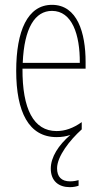

<svg xmlns="http://www.w3.org/2000/svg" viewBox="-20 -557 420 794"><path d="M216 139C216 90 268 23 318 -22V-52C283 -27 249 -15 214 -15C119 -15 72 -106 73 -273H334V-301C334 -421 300 -537 195 -537C94 -537 47 -429 47 -264C47 -94 99 10 214 10C235 10 254 7 271 1C222 43 190 93 190 140C190 192 223 217 269 217C284 217 297 214 305 211V188C299 190 284 193 270 193C234 193 216 174 216 139ZM195 -512C278 -512 311 -414 310 -297H74C80 -442 125 -512 195 -512Z"/></svg>

Font: Noto Sans Tamil ExtraCondensed Thin
Style: Regular
Weight: 100
Width: 2
Designer: Jelle Bosma - Monotype Design Team
Foundry: Monotype Imaging Inc.
Version: Version 2.004